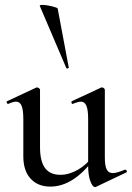

<svg xmlns="http://www.w3.org/2000/svg" viewBox="-20 -751 537 782"><path d="M75 -114V-266Q75 -303 68 -320Q61 -337 45 -337Q34 -337 14 -328H12Q9 -328 7.5 -333Q6 -338 9 -339L127 -394L131 -395Q134 -395 138.5 -392Q143 -389 143 -385V-152Q143 -94 163.5 -66.5Q184 -39 226 -39Q261 -39 297 -59.5Q333 -80 358 -115L363 -104Q279 9 185 9Q134 9 104.5 -23.5Q75 -56 75 -114ZM440 -46Q455 -46 489 -60H490Q494 -60 496 -55.5Q498 -51 495 -49L371 10L367 11Q357 11 348 -13Q339 -37 339 -76V-266Q339 -303 332 -320Q325 -337 309 -337Q298 -337 277 -328H275Q272 -328 271 -333Q270 -338 273 -339L391 -394L395 -395Q399 -395 403 -392Q407 -389 407 -385V-110Q407 -76 414.5 -61Q422 -46 440 -46ZM152 -731Q168 -731 191 -725.5Q214 -720 215 -716L260 -476Q261 -474 256 -472.5Q251 -471 250 -474L142 -727Q141 -731 152 -731Z"/></svg>

Font: Cormorant Infant Medium
Style: Regular
Weight: 500
Designer: Christian Thalmann (Catharsis Fonts)
Foundry: Catharsis Fonts
Version: Version 4.000